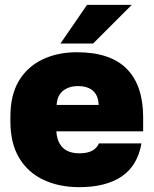

<svg xmlns="http://www.w3.org/2000/svg" viewBox="-20 -760 635 794"><path d="M308 14Q225 14 160.5 -16Q96 -46 59.5 -106.5Q23 -167 23 -258V-278Q23 -367 58 -425.5Q93 -484 155.5 -514Q218 -544 298 -544Q436 -544 504 -475.5Q572 -407 572 -275V-217H213Q215 -186 227 -165.5Q239 -145 259.5 -135.5Q280 -126 308 -126Q343 -126 362.5 -137.5Q382 -149 389 -167H565Q549 -75 483.5 -30.5Q418 14 308 14ZM303 -404Q277 -404 257.5 -395Q238 -386 227 -369.5Q216 -353 214 -326H388Q387 -354 376 -371Q365 -388 346.5 -396Q328 -404 303 -404ZM230 -580 340 -740H525L365 -580Z"/></svg>

Font: Golos Text ExtraBold
Style: Regular
Weight: 800
Designer: A.Korolkova, Vitaly Kuzmin
Foundry: ParaType Ltd
Version: Version 2.004